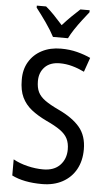

<svg xmlns="http://www.w3.org/2000/svg" viewBox="-62 -983 579 1032"><g transform="rotate(5 227.0 -466.5)"><path d="M413 -195Q413 -133 387.5 -87Q362 -41 315 -15.5Q268 10 205 10Q106 10 42 -22V-109Q76 -90 119.5 -79.5Q163 -69 204 -69Q263 -69 295 -102.5Q327 -136 327 -187Q327 -221 315 -245Q303 -269 275 -289Q247 -309 199 -331Q151 -354 117.5 -380.5Q84 -407 66 -444.5Q48 -482 48 -538Q47 -594 72 -636Q97 -678 141.5 -701Q186 -724 244 -724Q291 -724 331.5 -713.5Q372 -703 404 -688L377 -611Q344 -627 311 -636Q278 -645 245 -645Q192 -645 163.5 -615.5Q135 -586 135 -540Q135 -504 146.5 -480.5Q158 -457 185 -437.5Q212 -418 259 -396Q336 -360 374.5 -314Q413 -268 413 -195ZM195 -783Q178 -816 149 -857.5Q120 -899 94 -932V-943H144Q165 -926 189 -901Q213 -876 236 -850Q262 -879 282.5 -899Q303 -919 329 -943H379V-932Q363 -912 343 -886Q323 -860 305 -833Q287 -806 276 -783Z"/></g></svg>

Font: Noto Sans Myanmar Condensed
Style: Regular
Weight: 400
Width: 3
Designer: Monotype Design Team
Foundry: Monotype Imaging Inc.
Version: Version 2.107; ttfautohint (v1.8.4.7-5d5b)